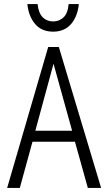

<svg xmlns="http://www.w3.org/2000/svg" viewBox="-20 -920 530 940"><path d="M15 0 216 -690H268L475 0H410L347 -226H139L77 0ZM153 -280H333L242 -608ZM114 -900H164Q169 -855 189.5 -835Q210 -815 240 -815Q270 -815 291 -835Q312 -855 316 -900H366Q360 -840 328 -802.5Q296 -765 240 -765Q184 -765 152 -802.5Q120 -840 114 -900Z"/></svg>

Font: Radio Canada Condensed Light
Style: Regular
Weight: 300
Width: 3
Designer: Charles Daoud, Etienne Aubert Bonn, Alexandre Saumier Demers, Jacques Le Bailly
Foundry: Radio-Canada
Version: Version 2.104; ttfautohint (v1.8.4.7-5d5b);gftools[0.9.28.de